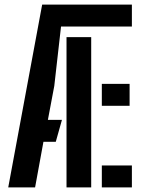

<svg xmlns="http://www.w3.org/2000/svg" viewBox="-20 -820 620 840"><path d="M164.5 -800H557V-704H247L217.5 -444L189.5 -295.5H251L224 -199.5H170L133.5 0H16ZM271 0V-657.5H379V0ZM425.5 -453H547V-357H425.5ZM425.5 0V-96H557V0Z"/></svg>

Font: Big Shoulders Stencil Display
Style: Bold
Weight: 700
Designer: Patric King
Foundry: XO Type Co
Version: Version 1.000